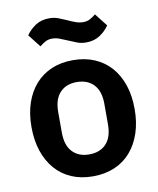

<svg xmlns="http://www.w3.org/2000/svg" viewBox="-85 -810 732 889"><g transform="rotate(-10 281.5 -366.0)"><path d="M281 12Q225 12 180.5 -7Q136 -26 104.5 -62Q73 -98 56 -148.5Q39 -199 39 -262Q39 -325 56 -375Q73 -425 104.5 -460.5Q136 -496 180.5 -515Q225 -534 281 -534Q337 -534 382 -515Q427 -496 458.5 -460.5Q490 -425 507 -375Q524 -325 524 -262Q524 -199 507 -148.5Q490 -98 458.5 -62Q427 -26 382 -7Q337 12 281 12ZM281 -91Q332 -91 361 -122Q390 -153 390 -213V-310Q390 -369 361 -400Q332 -431 281 -431Q231 -431 202 -400Q173 -369 173 -310V-213Q173 -153 202 -122Q231 -91 281 -91ZM357 -604Q334 -604 315.5 -611Q297 -618 279 -626Q256 -636 238.5 -642.5Q221 -649 204 -649Q187 -649 174 -642.5Q161 -636 145 -623L98 -683Q115 -708 142 -726Q169 -744 207 -744Q230 -744 248.5 -737Q267 -730 285 -722Q308 -711 325.5 -705Q343 -699 360 -699Q377 -699 390 -705.5Q403 -712 419 -725L466 -665Q449 -640 422 -622Q395 -604 357 -604Z"/></g></svg>

Font: IBM Plex Sans Devanagari SemiBold
Style: Regular
Weight: 600
Designer: Mike Abbink, Paul van der Laan, Pieter van Rosmalen, Erin McLaughlin
Foundry: Bold Monday
Version: Version 1.1